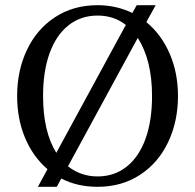

<svg xmlns="http://www.w3.org/2000/svg" viewBox="-20 -700 752 740"><path d="M163 -48Q107 -96 76.5 -169Q46 -242 46 -330Q46 -428 84 -508Q122 -588 192.5 -634Q263 -680 356 -680Q428 -680 490 -650L507 -680H580L544 -615Q602 -567 634 -493Q666 -419 666 -330Q666 -232 628 -152Q590 -72 519.5 -26Q449 20 356 20Q278 20 216 -12L199 20H126ZM465 -604Q419 -640 356 -640Q291 -640 243.5 -602Q196 -564 171 -494.5Q146 -425 146 -330Q146 -193 197 -111ZM566 -330Q566 -468 511 -554L242 -59Q292 -20 356 -20Q421 -20 468.5 -58Q516 -96 541 -165.5Q566 -235 566 -330Z"/></svg>

Font: Philosopher
Style: Regular
Weight: 400
Designer: Jovanny Lemonad
Foundry: Jovanny Lemonad
Version: Version 2.000